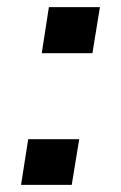

<svg xmlns="http://www.w3.org/2000/svg" viewBox="-20 -518 338 538"><path d="M97 -369 117 -498H260L239 -369ZM39 0 59 -128H202L181 0Z"/></svg>

Font: Nunito Sans 7pt SemiExpanded SemiBold
Style: Italic
Weight: 600
Width: 6
Italic angle: -9°
Designer: Vernon Adams
Foundry: Vernon Adams
Version: Version 3.101;gftools[0.9.27]